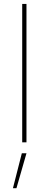

<svg xmlns="http://www.w3.org/2000/svg" viewBox="-20 -748 256 1009"><path d="M119.1 -727.5H96.7V0H119.1ZM47.9 241.2H66.4L119.1 57.6H94.7Z"/></svg>

Font: Raveo Thin
Style: Regular
Weight: 100
Designer: Jakub Foglar, Rasmus Andersson (Inter)
Foundry: Jakubfoglar.com
Version: Version 1.100;Glyphs 3.2.3 (3260)